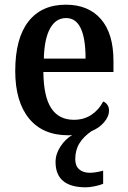

<svg xmlns="http://www.w3.org/2000/svg" viewBox="-20 -567 545 819"><path d="M217 124Q217 90 237.5 58.5Q258 27 288 9Q282 10 271 10Q162 10 103.5 -62Q45 -134 45 -264Q45 -403 101 -475Q157 -547 261 -547Q357 -547 410.5 -485.5Q464 -424 464 -307V-260H165Q166 -155 198.5 -105.5Q231 -56 295 -56Q339 -56 371 -78Q403 -100 420 -134Q431 -130 438 -120Q445 -110 445 -96Q445 -70 424 -45.5Q403 -21 371 -8Q337 15 319 44Q301 73 301 112Q301 141 318 155.5Q335 170 363 170Q387 170 420 161V217Q406 223 384 227.5Q362 232 346 232Q217 232 217 124ZM345 -317Q345 -490 262 -490Q218 -490 193.5 -445.5Q169 -401 167 -317Z"/></svg>

Font: Noto Serif NarrowSemiBold
Style: Regular
Weight: 600
Width: 4
Designer: Monotype Design Team
Foundry: Monotype Imaging Inc.
Version: Version 1.001